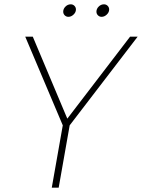

<svg xmlns="http://www.w3.org/2000/svg" viewBox="-20 -870 658 890"><path d="M271 -289 97 -700H132L292 -320L583 -700H618L303 -289L252 0H220ZM273 -816Q273 -829 283.5 -839.5Q294 -850 308 -850Q318 -850 325 -843Q332 -836 332 -826Q332 -813 321 -802.5Q310 -792 297 -792Q287 -792 280 -799Q273 -806 273 -816ZM427 -816Q427 -829 437.5 -839.5Q448 -850 462 -850Q472 -850 479 -843Q486 -836 486 -826Q486 -813 475 -802.5Q464 -792 451 -792Q441 -792 434 -799Q427 -806 427 -816Z"/></svg>

Font: KoHo ExtraLight
Style: Italic
Weight: 275
Italic angle: -10°
Version: Version 1.000; ttfautohint (v1.6)